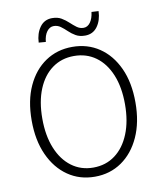

<svg xmlns="http://www.w3.org/2000/svg" viewBox="-92 -910 839 995"><g transform="rotate(-10 327.5 -412.0)"><path d="M327 12Q247 12 185.5 -30.5Q124 -73 89 -150Q54 -227 54 -331Q54 -436 89 -512Q124 -588 185.5 -629.5Q247 -671 327 -671Q407 -671 468.5 -629.5Q530 -588 565 -512Q600 -436 600 -331Q600 -227 565 -150Q530 -73 468.5 -30.5Q407 12 327 12ZM327 -36Q393 -36 442 -72.5Q491 -109 518 -175.5Q545 -242 545 -331Q545 -421 518 -486.5Q491 -552 442 -587.5Q393 -623 327 -623Q262 -623 213 -587.5Q164 -552 137 -486.5Q110 -421 110 -331Q110 -242 137 -175.5Q164 -109 213 -72.5Q262 -36 327 -36ZM404 -717Q375 -717 355 -728.5Q335 -740 319 -755.5Q303 -771 287 -782.5Q271 -794 251 -794Q230 -794 215 -774Q200 -754 197 -720L160 -723Q162 -771 185.5 -803.5Q209 -836 250 -836Q279 -836 299 -824Q319 -812 335 -797Q351 -782 367 -770Q383 -758 403 -758Q424 -758 438.5 -778Q453 -798 457 -832L494 -830Q492 -781 468.5 -749Q445 -717 404 -717Z"/></g></svg>

Font: Assistant Light
Style: Regular
Weight: 300
Designer: Hebrew By Ben Nathan, Latin by Paul Hunt
Version: Version 3.000